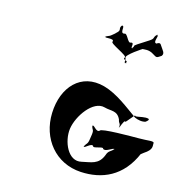

<svg xmlns="http://www.w3.org/2000/svg" viewBox="-138 -1282 1214 1261"><g transform="rotate(15 468.5 -651.0)"><path d="M835 -462C789 -462 577 -462 574 -444C553 -426 531 -472 521 -464C518 -446 522 -480 519 -462C525 -434 536 -442 531 -406L526 -373C521 -337 513 -344 499 -317C496 -299 503 -334 500 -316C508 -307 544 -353 559 -335C556 -317 629 -353 626 -335C645 -317 688 -360 701 -352C698 -334 703 -373 700 -355C682 -328 664 -336 652 -298C624 -227 571 -230 512 -216C423 -194 370 -318 382 -406C395 -496 484 -623 566 -600C611 -587 652 -603 677 -548C683 -518 694 -529 691 -499C688 -481 697 -517 694 -499C692 -493 711 -552 720 -546C717 -528 777 -616 774 -598C783 -592 811 -604 845 -605C868 -605 877 -599 850 -579C829 -571 797 -577 776 -587C702 -639 620 -707 527 -733C362 -778 248 -655 242 -476C236 -300 350 -160 523 -150C668 -142 803 -197 876 -370C894 -388 898 -394 863 -410C796 -443 714 -393 704 -319C696 -260 747 -305 803 -305C826 -323 861 -356 891 -378C950 -416 934 -437 937 -459C930 -471 899 -462 835 -462ZM819 -1088C813 -1099 806 -1107 786 -1093C757 -1094 793 -1149 777 -1148C757 -1134 794 -1163 774 -1149C749 -1123 771 -1124 736 -1101C716 -1087 686 -1070 666 -1056C635 -1036 659 -1044 638 -1022C618 -1008 662 -1036 642 -1022C623 -1017 651 -1063 622 -1056C602 -1042 585 -1115 565 -1101C532 -1097 560 -1150 539 -1149C519 -1135 556 -1162 536 -1148C516 -1122 546 -1121 513 -1093C493 -1079 525 -1099 505 -1085C471 -1057 484 -1067 451 -1052C431 -1038 471 -1064 451 -1050C444 -1038 512 -1056 505 -1032C485 -1018 628 -964 608 -950C595 -930 644 -939 623 -917C603 -903 647 -931 627 -917C608 -912 621 -930 614 -950C598 -964 720 -1046 710 -1035C716 -1034 749 -1044 784 -1020C811 -1003 810 -1004 840 -1024C857 -1045 835 -1062 819 -1088Z"/></g></svg>

Font: Hussar Przerywany
Style: Obl
Weight: 400
Foundry: Cannot Into Space Fonts
Version: Version 0.982